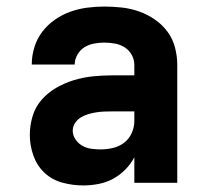

<svg xmlns="http://www.w3.org/2000/svg" viewBox="-20 -558 640 586"><path d="M234 8Q202 8 170.5 -0.5Q139 -9 116 -30.5Q93 -52 82 -83Q71 -114 71 -146Q71 -175 79.5 -203.5Q88 -232 107.5 -254Q127 -276 152.5 -290.5Q178 -305 206 -313.5Q234 -322 263.5 -325Q293 -328 322 -328H390V-360Q390 -376 382 -390.5Q374 -405 360.5 -413.5Q347 -422 331 -425Q315 -428 298 -428Q283 -428 267 -425Q251 -422 238 -414Q225 -406 216.5 -391.5Q208 -377 208 -361H77Q77 -361 77 -361Q77 -361 77 -362Q77 -388 85 -414Q93 -440 109 -461Q125 -482 147 -497.5Q169 -513 194 -522Q219 -531 245.5 -534.5Q272 -538 298 -538Q325 -538 352 -535Q379 -532 404.5 -523Q430 -514 452.5 -498.5Q475 -483 491 -461.5Q507 -440 514 -413.5Q521 -387 521 -360V0H390V-78Q379 -57 362 -40Q345 -23 324.5 -12Q304 -1 280.5 3.5Q257 8 234 8ZM287 -102Q306 -102 325 -106.5Q344 -111 359 -122.5Q374 -134 382 -152Q390 -170 390 -189V-218H322Q310 -218 297.5 -217.5Q285 -217 273 -215Q261 -213 249 -209.5Q237 -206 226.5 -199.5Q216 -193 209 -182.5Q202 -172 202 -159Q202 -145 210.5 -132.5Q219 -120 231.5 -113Q244 -106 258.5 -104Q273 -102 287 -102Z"/></svg>

Font: Iosevka Curly XBdEx
Style: Regular
Weight: 800
Width: 7
Monospace: yes
Designer: Belleve Invis
Foundry: Belleve Invis
Version: Version 11.1.0; ttfautohint (v1.8.3)